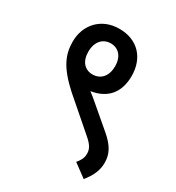

<svg xmlns="http://www.w3.org/2000/svg" viewBox="-172 -739 854 930"><g transform="rotate(30 254.5 -273.5)"><path d="M58 -466C58 -394 82 -336 174 -252L348 -101C379 -74 390 -55 390 -29C390 -4 380 12 364 31L437 85C469 46 486 9 486 -34C486 -82 466 -120 414 -164L299 -262C283 -276 267 -289 252 -300C345 -314 389 -375 389 -463C389 -563 327 -632 224 -632C120 -632 58 -556 58 -466ZM148 -461C148 -517 179 -550 223 -550C267 -550 296 -517 296 -464C296 -409 266 -375 220 -375C177 -375 148 -406 148 -461Z"/></g></svg>

Font: Noto Sans SemiCondensed Medium
Style: Regular
Weight: 500
Width: 4
Designer: Monotype Design Team
Foundry: Monotype Imaging Inc.
Version: Version 2.013